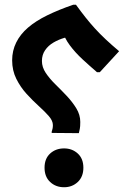

<svg xmlns="http://www.w3.org/2000/svg" viewBox="-20 -775 532 806"><path d="M197 -222Q199 -228 200.5 -234.5Q202 -241 202 -250Q202 -268 185 -287.5Q168 -307 142.5 -330Q117 -353 91.5 -381Q66 -409 48.5 -444Q31 -479 31 -522Q31 -562 48 -596.5Q65 -631 97.5 -659Q130 -687 178 -710.5Q226 -734 287 -755H299Q320 -726 339 -702Q358 -678 378.5 -655.5Q399 -633 423.5 -610Q448 -587 480 -560L399 -472H387Q358 -497 327 -525.5Q296 -554 273 -585Q250 -616 242 -647L295 -623Q274 -623 250 -616Q226 -609 204.5 -596.5Q183 -584 169.5 -564.5Q156 -545 156 -519Q156 -493 172 -469Q188 -445 212.5 -421Q237 -397 260.5 -372Q284 -347 300.5 -320Q317 -293 317 -263Q317 -243 315 -234Q313 -225 311 -216L197 -217ZM167 -71Q167 -109 190.5 -130.5Q214 -152 249 -152Q283 -152 306.5 -130.5Q330 -109 330 -71Q330 -33 306.5 -11Q283 11 249 11Q214 11 190.5 -11Q167 -33 167 -71Z"/></svg>

Font: Kufam SemiBold
Style: Italic
Weight: 600
Italic angle: -11°
Designer: Artur Schmal
Foundry: Original Type
Version: Version 1.301; ttfautohint (v1.8.3)